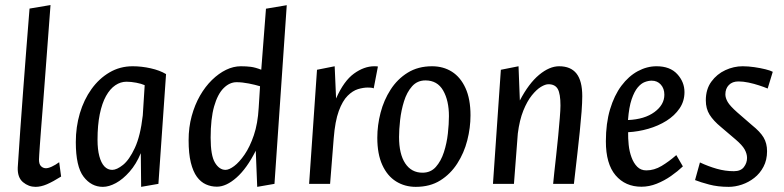

<svg xmlns="http://www.w3.org/2000/svg" viewBox="-20 -722 3078 754"><path d="M119.7 11.8Q92.4 11.8 70.3 -6.6Q48.2 -25.1 49.7 -64.4Q54.1 -133.1 59.5 -209.9Q64.9 -286.7 71 -367.3Q77.2 -447.9 83.4 -529.2Q89.7 -610.5 96 -688.3L178.4 -702.2Q168.7 -573.8 161.7 -480.3Q154.7 -386.7 149.7 -322Q144.7 -257.2 141.3 -215.7Q137.9 -174.1 136.4 -149.8Q134.9 -125.6 134 -113.8Q133.1 -102 133.1 -95.3Q133.1 -77.7 140.6 -69.9Q148 -62.2 158.3 -61.4Q167.8 -60.6 182.9 -67.4Q198 -74.3 212.4 -85L220 -28.7Q188.2 -8.7 164.4 1.6Q140.5 11.8 119.7 11.8Z M383.9 11.8Q338.7 11.8 308.2 -28.1Q277.7 -68 277.7 -164Q277.7 -223.4 293.5 -276.9Q309.4 -330.4 339.1 -371.9Q368.8 -413.4 410 -437.6Q451.1 -461.8 501 -461.8Q535.9 -461.8 571.7 -453.8Q607.5 -445.8 632.1 -431L602.1 0L534.3 11.8L532.9 -120.5Q515.1 -77.5 488.9 -47.8Q462.7 -18 435.2 -3.1Q407.7 11.8 383.9 11.8ZM420.7 -54.9Q438.6 -54.9 463.2 -74.5Q487.7 -94.2 509.6 -141.2Q531.5 -188.2 540.7 -268.8L548.2 -387.5Q535.8 -393.2 515 -397.2Q494.3 -401.1 476.7 -401.1Q453.5 -401.1 432.8 -387.1Q412.1 -373.1 396.4 -345Q380.7 -316.9 371.8 -273.7Q363 -230.5 363 -173Q363 -135.3 370.1 -108.7Q377.2 -82.1 390 -68.5Q402.9 -54.9 420.7 -54.9Z M831.8 11.1Q808.8 11.1 788.6 2Q768.4 -7.1 753.3 -27.6Q738.2 -48.2 729.4 -83.5Q720.7 -118.8 720.7 -171.3Q720.7 -222.1 732.8 -266.3Q744.9 -310.5 765.4 -346.3Q785.9 -382 812.5 -408Q839.1 -433.9 868 -447.9Q896.8 -461.8 925.9 -461.8Q947.2 -461.8 964.8 -459.6Q982.4 -457.4 1006 -448.2L1024.5 -687.8L1106.1 -701.6L1057.9 0L990.1 11.8L984.4 -130.1Q949.3 -60.3 908.8 -24.6Q868.4 11.1 831.8 11.1ZM865.6 -54.9Q879.6 -54.9 899.6 -69.8Q919.6 -84.7 940.5 -115Q961.4 -145.4 976.9 -191Q992.4 -236.7 995.9 -298.9L1001.2 -383.3Q982.8 -389 957 -394.1Q931.1 -399.2 909 -399.2Q881.5 -399.2 858 -375.7Q834.5 -352.2 820.8 -304Q807.2 -255.7 807.2 -181Q807.2 -111.3 824.2 -83.1Q841.3 -54.9 865.6 -54.9Z M1193.9 0 1224.9 -448 1294.3 -461.8 1299.8 -335.2Q1330.2 -404.1 1370.1 -433Q1410 -461.8 1449.8 -461.8Q1456.5 -461.8 1459.7 -461.5Q1462.9 -461.1 1464.1 -460.8L1447.6 -375.1Q1442.8 -377.2 1436.2 -377.7Q1429.6 -378.2 1424.3 -378.2Q1406.7 -378.2 1385.9 -372Q1365.1 -365.7 1345.2 -345.9Q1325.3 -326.2 1310.5 -286.2Q1295.8 -246.2 1290.5 -178.7L1276.3 0Z M1612.7 11.8Q1569.6 11.8 1535.3 -9.6Q1500.9 -31.1 1481.3 -74.2Q1461.7 -117.2 1461.7 -180.9Q1461.7 -229.9 1474.5 -279.3Q1487.3 -328.7 1513.9 -370Q1540.4 -411.4 1581.1 -436.6Q1621.8 -461.8 1676.7 -461.8Q1720.8 -461.8 1754.7 -440.4Q1788.6 -418.9 1808.1 -376Q1827.7 -333 1827.7 -269.1Q1827.7 -220.1 1815 -170.7Q1802.4 -121.3 1775.8 -80Q1749.3 -38.6 1709 -13.4Q1668.8 11.8 1612.7 11.8ZM1639.3 -43.8Q1671.4 -43.8 1691.6 -66.5Q1711.8 -89.2 1723.2 -124.3Q1734.6 -159.5 1738.8 -197.5Q1743 -235.5 1743 -266Q1743 -327 1720.3 -366.6Q1697.5 -406.2 1650.8 -406.2Q1618.8 -406.2 1598.2 -383Q1577.6 -359.8 1566.6 -324.2Q1555.5 -288.5 1551.3 -250.6Q1547.1 -212.7 1547.1 -184Q1547.1 -117.2 1571.3 -80.5Q1595.6 -43.8 1639.3 -43.8Z M1915.9 0 1946.9 -448 2016.3 -461.8 2021.5 -327.4Q2056.5 -394.4 2097.1 -428.1Q2137.7 -461.8 2175.7 -461.8Q2221.4 -461.8 2244 -433.1Q2266.6 -404.3 2266.6 -344.2Q2266.6 -320.2 2263.9 -283.4Q2261.1 -246.7 2256.7 -204.1Q2252.3 -161.5 2247.6 -120.5Q2242.8 -79.5 2239.2 -47.2Q2235.6 -15 2233.8 0H2152.2Q2153.4 -14 2156.7 -44.4Q2159.9 -74.7 2164.2 -112.3Q2168.5 -149.9 2172.1 -188.2Q2175.7 -226.6 2178.3 -258.5Q2181 -290.5 2181 -307.7Q2181 -353.7 2170.4 -372.5Q2159.8 -391.2 2133.7 -391.2Q2121.5 -391.2 2104.3 -380.9Q2087.2 -370.6 2068.6 -347.6Q2050.1 -324.6 2035.1 -287.6Q2020.2 -250.5 2013.5 -197.7L1998.3 0Z M2499.1 11.3Q2435.6 11.3 2397.4 -33.6Q2359.3 -78.5 2359.3 -166.9Q2359.3 -237.6 2375.7 -292.6Q2392.2 -347.6 2420.4 -385.3Q2448.7 -423 2484.5 -442.4Q2520.4 -461.8 2558.2 -461.8Q2611.4 -461.8 2639.7 -430.9Q2668 -400 2668 -360.3Q2668 -324.3 2648.6 -296.1Q2629.3 -267.8 2597.2 -247.6Q2565.1 -227.5 2525.8 -216.2Q2486.6 -204.9 2446.7 -202.8Q2446.3 -179.2 2448.9 -153.1Q2451.6 -127 2460 -104.2Q2468.3 -81.4 2482.4 -67.2Q2496.5 -52.9 2518.1 -52.9Q2549.1 -52.9 2578.1 -70.3Q2607.1 -87.7 2635.9 -112.9L2661.7 -68.6Q2641.6 -49.4 2615.2 -30.9Q2588.7 -12.4 2558.9 -0.5Q2529.1 11.3 2499.1 11.3ZM2446.2 -250.6Q2511.5 -253.4 2550.2 -282Q2589 -310.6 2589 -350Q2589 -374.3 2575.1 -389.8Q2561.2 -405.2 2539.3 -405.2Q2526.4 -405.2 2512.1 -399.8Q2497.8 -394.5 2484.4 -378.6Q2471 -362.6 2460.5 -332.1Q2450.1 -301.6 2446.2 -250.6Z M2841.8 11.8Q2799.3 11.8 2765.3 2.8Q2731.3 -6.2 2709.5 -14.8L2728.7 -84.1Q2761.4 -68.7 2794.8 -59.2Q2828.2 -49.7 2862 -49.7Q2889 -49.7 2901.3 -65.9Q2913.7 -82.1 2913.7 -101.7Q2913.7 -118.1 2904.3 -135.1Q2894.9 -152.1 2868.3 -174.7L2811.3 -223.2Q2781.7 -247.6 2766.7 -271.5Q2751.8 -295.3 2751.8 -327.8Q2751.8 -371.7 2773.6 -401.4Q2795.3 -431.2 2828.5 -446.5Q2861.6 -461.8 2896.3 -461.8Q2918.4 -461.8 2942.4 -458.3Q2966.3 -454.8 2986.1 -449.9Q3005.9 -445 3014.7 -440L2994.7 -374.3Q2981.1 -380.1 2961.1 -386.6Q2941.1 -393.2 2919.9 -397.7Q2898.6 -402.2 2880.1 -402.2Q2855.9 -402.2 2842.3 -388.1Q2828.6 -374.1 2828.6 -351.3Q2828.6 -337.4 2837.7 -321.6Q2846.8 -305.8 2875.7 -280.3L2933 -230.6Q2965.1 -205 2978.7 -182.1Q2992.3 -159.1 2992.3 -128.3Q2992.3 -93.6 2978.3 -67.2Q2964.4 -40.8 2942.2 -23.5Q2920.1 -6.1 2893.5 2.9Q2867 11.8 2841.8 11.8Z"/></svg>

Font: Ancizar Sans Thin
Style: Italic
Weight: 100
Italic angle: -4°
Designer: Cesar Puertas, Viviana Monsalve, Julian Moncada, Julian Prieto, Jose Castro, Mariel Hernandez, Felipe Aragon, Sara Alarc
Version: Version 8.100